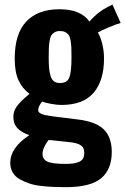

<svg xmlns="http://www.w3.org/2000/svg" viewBox="-20 -627 537 822"><path d="M236.8 -271.5Q267.6 -271.5 276.9 -295.4Q286.1 -319.3 286.1 -381.8Q286.1 -408.2 285.4 -423.8Q284.7 -439.5 282 -454.6Q279.3 -469.7 273.9 -477.3Q268.6 -484.9 259.5 -489.5Q250.5 -494.1 237.3 -494.1Q223.6 -494.1 214.6 -489.3Q205.6 -484.4 200.4 -476.6Q195.3 -468.8 192.6 -453.4Q189.9 -438 189.2 -422.6Q188.5 -407.2 188.5 -381.8Q188.5 -353 190.2 -334.7Q191.9 -316.4 196.8 -301Q201.7 -285.6 211.4 -278.6Q221.2 -271.5 236.8 -271.5ZM260.7 74.7Q301.3 74.7 320.1 65.4Q338.9 56.2 340.3 34.7Q340.8 30.8 340.8 27.3Q340.8 6.8 328.6 -2.9Q314.5 -14.6 277.3 -18.6L188 -27.8Q162.1 6.3 162.1 32.2Q162.1 54.7 182.6 64.7Q203.1 74.7 260.7 74.7ZM261.2 174.3Q232.4 174.3 209.7 173.3Q187 172.4 157.2 169.2Q127.4 166 106 158.7Q84.5 151.4 64.7 140.4Q44.9 129.4 34.4 111.3Q23.9 93.3 23.9 69.8Q23.9 5.4 105.5 -48.3Q71.8 -60.5 56.2 -76.7Q40.5 -92.8 38.1 -113.8Q37.1 -120.6 37.1 -126.5Q37.1 -150.4 50.8 -169.9Q67.9 -194.3 106.4 -225.1Q75.2 -248.5 59.1 -283.7Q43 -318.8 43 -376Q43 -482.9 92.8 -535.2Q142.6 -587.4 234.4 -587.4Q326.2 -587.4 362.8 -534.7Q398.4 -575.7 440.9 -597.2L461.4 -607.4L496.6 -528.8Q480.5 -524.4 447.5 -510.7Q414.6 -497.1 398.9 -487.8Q409.7 -470.7 417.5 -440.4Q425.3 -410.2 425.3 -376Q425.3 -282.2 380.9 -230Q336.4 -177.7 243.2 -177.7Q223.6 -177.7 198 -182.4Q172.4 -187 160.2 -192.4Q143.6 -170.9 143.6 -156.2Q143.6 -154.8 143.6 -153.3Q145.5 -136.7 196.3 -130.4Q205.6 -128.4 251 -123.3Q296.4 -118.2 312 -115.7Q390.6 -106.4 424.6 -72.8Q458.5 -39.1 458.5 23.9Q458.5 98.1 413.1 136.2Q367.7 174.3 261.2 174.3Z"/></svg>

Font: Oswald
Style: DemiBold
Weight: 600
Designer: Vernon Adams
Foundry: Vernon Adams
Version: 3.0; ttfautohint (v0.95) -l 8 -r 50 -G 200 -x 0 -w "G" -W -c